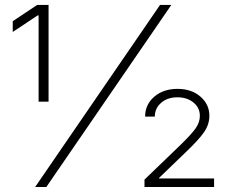

<svg xmlns="http://www.w3.org/2000/svg" viewBox="-20 -747 922 767"><path d="M120.4 0 619.3 -727.3H664.4L165.1 0ZM134.2 -340.9V-685.4H130.3L30.9 -619.3V-662.3L128.6 -727.3H174V-340.9ZM557.2 0V-29.5L701.7 -168.7Q744.3 -210.2 761.4 -234.2Q778.4 -258.2 778.4 -284.1Q778.4 -316.8 752.8 -337.5Q727.3 -358.3 688.9 -358.3Q649.1 -358.3 623.8 -336.3Q598.4 -314.3 598.4 -281.2H559.7Q559.7 -329.2 596.1 -360.6Q632.5 -392 689.3 -392Q744.7 -392 780.5 -361.2Q816.4 -330.3 816.4 -284.4Q816.4 -250.4 795.8 -220Q775.2 -189.6 722.7 -139.6L615.1 -35.9V-34.1H835.2V0Z"/></svg>

Font: Inter Extra Light BETA
Style: Regular
Weight: 200
Designer: Rasmus Andersson
Foundry: rsms
Version: Version 3.011;git-f93a4a705